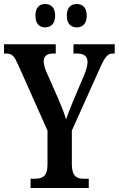

<svg xmlns="http://www.w3.org/2000/svg" viewBox="-21 -934 590 954"><path d="M361 -798C386 -798 410 -813 410 -856C410 -900 386 -914 361 -914C334 -914 311 -900 311 -856C311 -813 334 -798 361 -798ZM203 -798C229 -798 253 -813 253 -856C253 -900 229 -914 203 -914C178 -914 155 -900 155 -856C155 -813 178 -798 203 -798ZM131 0H420V-46H394C362 -46 336 -57 336 -118V-285L473 -590C500 -651 513 -668 540 -668H549V-714H344V-668H360C394 -668 414 -657 414 -626C414 -612 409 -589 398 -563L350 -450C332 -407 317 -370 307 -341C298 -372 286 -403 269 -442L209 -578C202 -593 196 -616 196 -631C196 -652 210 -668 242 -668H256V-714H-1V-668H9C41 -668 50 -654 68 -615L215 -285V-115C215 -57 188 -46 152 -46H131Z"/></svg>

Font: Noto Serif Armenian ExtraCondensed SemiBold
Style: Regular
Weight: 600
Width: 2
Designer: Monotype Design Team
Foundry: Monotype Imaging Inc.
Version: Version 2.008